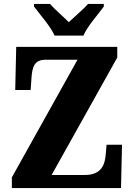

<svg xmlns="http://www.w3.org/2000/svg" viewBox="-20 -951 677 971"><path d="M256 -771H402C420 -816 478 -880 505 -918V-931H425C406 -908 355 -865 328 -839C302 -865 252 -908 233 -931H152V-918C180 -880 237 -816 256 -771ZM40 0H592L597 -219H519L515 -173C511 -120 495 -66 408 -66H241L573 -660V-714H62L57 -496H135L139 -554C143 -613 153 -649 212 -649H372L40 -54Z"/></svg>

Font: Noto Serif Ethiopic Condensed Black
Style: Regular
Weight: 900
Width: 3
Designer: Monotype Design Team
Foundry: Monotype Imaging Inc.
Version: Version 2.102